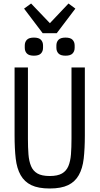

<svg xmlns="http://www.w3.org/2000/svg" viewBox="-20 -1061 568 1093"><path d="M223 -872 117 -1012 157 -1041 264 -929 370 -1041 409 -1012 303 -872ZM173 -744Q145 -744 133 -756.5Q121 -769 121 -789V-802Q121 -822 133 -834.5Q145 -847 173 -847Q201 -847 213 -834.5Q225 -822 225 -802V-789Q225 -769 213 -756.5Q201 -744 173 -744ZM353 -744Q325 -744 313 -756.5Q301 -769 301 -789V-802Q301 -822 313 -834.5Q325 -847 353 -847Q381 -847 393 -834.5Q405 -822 405 -802V-789Q405 -769 393 -756.5Q381 -744 353 -744ZM139 -677V-271Q139 -221 142 -182.5Q145 -144 156.5 -116Q168 -88 193 -73.5Q218 -59 263 -59Q308 -59 333 -73.5Q358 -88 369.5 -116Q381 -144 384 -182.5Q387 -221 387 -271V-677H463V-290Q463 -214 456.5 -158Q450 -102 428.5 -64Q407 -26 367.5 -7Q328 12 263 12Q198 12 158.5 -7Q119 -26 97.5 -64Q76 -102 69.5 -158Q63 -214 63 -290V-677Z"/></svg>

Font: PlemolJP
Style: Regular
Weight: 400
Monospace: yes
Version: v2.0.4; ttfautohint (v1.8.4.7-5d5b-dirty) -l 6 -r 45 -G 200 